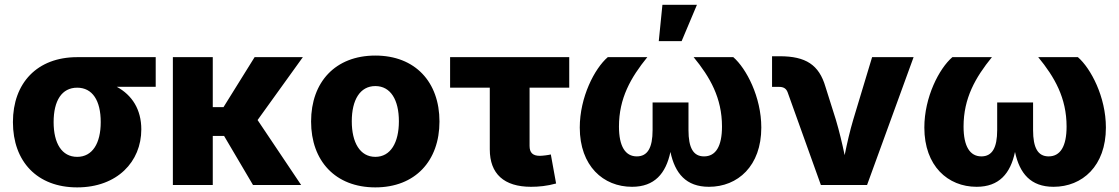

<svg xmlns="http://www.w3.org/2000/svg" viewBox="-20 -790 4778 820"><path d="M309.6 10.3C480.5 10.3 583.5 -99.6 583.5 -237.3C583.5 -322.3 544.4 -383.8 478.5 -419.4H645V-545.9H309.6C138.7 -545.9 35.2 -435.5 35.2 -268.6C35.2 -100.1 138.7 10.3 309.6 10.3ZM309.6 -415.5C375 -415.5 410.2 -360.4 410.2 -268.6C410.2 -178.2 375 -120.1 309.6 -120.1C244.1 -120.1 209 -177.7 209 -268.6C209 -360.4 244.1 -415.5 309.6 -415.5Z M888.7 -545.9H718.3V0H888.7V-209.5H937L1060.5 0H1266.1L1080.1 -277.3L1273.4 -545.9H1067.4L934.6 -332.5H888.7Z M1583 10.3C1753.4 10.3 1856.9 -103 1856.9 -271C1856.9 -439.5 1753.4 -552.7 1583 -552.7C1412.1 -552.7 1308.6 -439.5 1308.6 -271C1308.6 -103 1412.1 10.3 1583 10.3ZM1583 -120.1C1517.6 -120.1 1482.4 -181.2 1482.4 -272C1482.4 -363.3 1517.6 -422.4 1583 -422.4C1648.4 -422.4 1683.6 -363.3 1683.6 -272C1683.6 -181.2 1648.4 -120.1 1583 -120.1Z M2248 7.8C2280.8 7.8 2316.4 4.4 2355 -6.3L2332.5 -130.4C2323.7 -127.9 2297.4 -124.5 2285.6 -124.5C2254.9 -124.5 2241.7 -138.2 2241.7 -167V-415.5H2411.1V-545.9H1902.3V-415.5H2071.8V-151.9C2071.8 -47.9 2132.3 7.8 2248 7.8Z M2679.2 7.8C2775.4 7.8 2823.7 -48.8 2843.3 -141.1C2862.8 -49.3 2910.2 7.8 3007.8 7.8C3130.9 7.8 3231.4 -81.1 3231.4 -245.1C3231.4 -376.5 3167 -498 3111.8 -545.9H2942.4C3012.2 -460.9 3063.5 -372.1 3063.5 -249.5C3063.5 -164.6 3036.6 -122.1 2986.8 -122.1C2940.9 -122.1 2920.4 -158.7 2920.4 -234.4V-352.5H2767.1V-234.4C2767.1 -158.7 2745.6 -122.1 2699.7 -122.1C2650.9 -122.1 2623.5 -164.6 2623.5 -249.5C2623.5 -370.6 2673.8 -458.5 2744.6 -545.9H2575.7C2519.5 -497.6 2456.1 -375.5 2456.1 -245.1C2456.1 -81.1 2556.6 7.8 2679.2 7.8ZM2793.5 -614.3H2891.1L2956.5 -769.5H2809.1Z M3485.8 0H3683.1L3881.8 -545.9H3704.6L3624 -278.8C3609.4 -229.5 3598.1 -180.2 3587.4 -127.4C3576.2 -180.2 3564.5 -229.5 3549.8 -278.8L3505.4 -419.4C3478 -513.2 3421.4 -549.8 3310.1 -549.8H3277.3V-418.9H3308.1C3326.7 -418.9 3337.9 -411.6 3343.8 -396Z M4150.9 7.8C4247.1 7.8 4295.4 -48.8 4314.9 -141.1C4334.5 -49.3 4381.8 7.8 4479.5 7.8C4602.5 7.8 4703.1 -81.1 4703.1 -245.1C4703.1 -376.5 4638.7 -498 4583.5 -545.9H4414.1C4483.9 -460.9 4535.2 -372.1 4535.2 -249.5C4535.2 -164.6 4508.3 -122.1 4458.5 -122.1C4412.6 -122.1 4392.1 -158.7 4392.1 -234.4V-352.5H4238.8V-234.4C4238.8 -158.7 4217.3 -122.1 4171.4 -122.1C4122.6 -122.1 4095.2 -164.6 4095.2 -249.5C4095.2 -370.6 4145.5 -458.5 4216.3 -545.9H4047.4C3991.2 -497.6 3927.7 -375.5 3927.7 -245.1C3927.7 -81.1 4028.3 7.8 4150.9 7.8Z"/></svg>

Font: Inter ExtraBold
Style: Regular
Weight: 800
Designer: Rasmus Andersson
Foundry: rsms
Version: Version 4.001;git-9221beed3